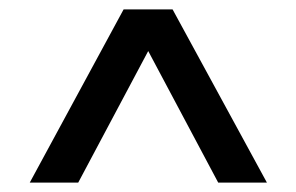

<svg xmlns="http://www.w3.org/2000/svg" viewBox="-20 -760 633 410"><path d="M550 -370H446L296.5 -651L147 -370H43.5L244 -740H348.5Z"/></svg>

Font: Encode Sans Medium
Style: Regular
Weight: 500
Designer: Multiple Designers
Foundry: Impallari Type
Version: Version 2.000